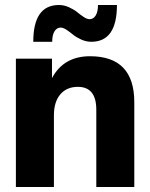

<svg xmlns="http://www.w3.org/2000/svg" viewBox="-20 -752 604 772"><path d="M520 0H367.2V-311Q367.2 -402.8 293 -402.8Q248.5 -402.8 222.7 -372.8Q196.8 -342.8 196.8 -288.1V0H43.9V-516.1H189V-438Q236.3 -525.9 341.8 -525.9Q520 -525.9 520 -340.8ZM347.2 -584Q326.7 -584 306.6 -593Q286.6 -602.1 273.9 -612.5Q261.2 -623 247.6 -632.1Q233.9 -641.1 224.1 -641.1Q208.5 -641.1 199.2 -626.2Q189.9 -611.3 189.9 -584H113.8Q113.8 -731.9 216.8 -731.9Q237.3 -731.9 257.3 -722.9Q277.3 -713.9 290 -703.4Q302.7 -692.9 316.4 -683.8Q330.1 -674.8 339.8 -674.8Q355.5 -674.8 364.7 -689.7Q374 -704.6 374 -731.9H450.2Q450.2 -584 347.2 -584Z"/></svg>

Font: Creato Display ExtraBold
Style: Regular
Weight: 800
Version: Version 1.000